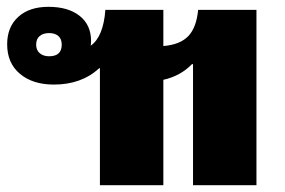

<svg xmlns="http://www.w3.org/2000/svg" viewBox="-20 -543 837 563"><path d="M273 0V-343H271Q219 -295 138 -295Q76 -295 38.5 -326.5Q1 -358 1 -413Q1 -464 33.5 -493.5Q66 -523 122 -523Q180 -523 213.5 -496.5Q247 -470 247 -423Q247 -416 246 -409Q283 -435 289 -514H459V-408Q508 -412 532 -437Q556 -462 561 -514H732V0H546V-355H543Q509 -320 459 -309V0ZM124 -378Q161 -378 161 -412Q161 -429 151 -437.5Q141 -446 124 -446Q107 -446 96.5 -437.5Q86 -429 86 -412Q86 -396 96.5 -387Q107 -378 124 -378Z"/></svg>

Font: Noto Sans Thai Looped UI Black
Style: Regular
Weight: 900
Designer: Cadson Demak Team
Foundry: Cadson Demak Co., Ltd.
Version: Version 1.000